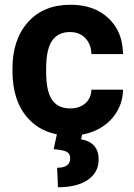

<svg xmlns="http://www.w3.org/2000/svg" viewBox="-20 -558 561 804"><path d="M273.9 -104Q313 -104 337.4 -125.5Q361.8 -147 362.8 -182.6H495.1Q494.6 -128.9 465.8 -84.2Q437 -39.6 387 -14.9Q336.9 9.8 276.4 9.8Q163.1 9.8 97.7 -62.3Q32.2 -134.3 32.2 -261.2V-270.5Q32.2 -392.6 97.2 -465.3Q162.1 -538.1 275.4 -538.1Q374.5 -538.1 434.3 -481.7Q494.1 -425.3 495.1 -331.5H362.8Q361.8 -372.6 337.4 -398.2Q313 -423.8 272.9 -423.8Q223.6 -423.8 198.5 -387.9Q173.3 -352.1 173.3 -271.5V-256.8Q173.3 -175.3 198.2 -139.6Q223.1 -104 273.9 -104ZM325.2 -2.9 319.8 25.4Q393.1 38.6 393.1 109.9Q393.1 163.6 348.4 194.8Q303.7 226.1 222.7 226.1L219.2 144.5Q273.9 144.5 273.9 105Q273.9 84.5 257.6 76.9Q241.2 69.3 204.6 66.9L219.7 -2.9Z"/></svg>

Font: RobotoInd
Style: Bold
Weight: 700
Designer: Google
Version: Version 2.001150; 2014